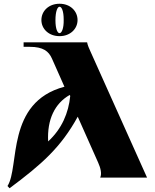

<svg xmlns="http://www.w3.org/2000/svg" viewBox="-20 -948 825 1025"><path d="M515 0H765L463 -673C456 -688 448 -706 445 -722H106V-698H139C211 -698 240 -674 257 -636L324 -485C10 -402 86 -56 20 45L31 57C203 -71 305 -161 395 -325L504 -80C516 -53 525 -22 515 0ZM237 -193C231 -311 273 -396 352 -441L355 -436C346 -345 310 -260 237 -193ZM298 -755C355 -755 394 -794 394 -841C394 -889 355 -928 298 -928C240 -928 201 -889 201 -841C201 -794 240 -755 298 -755ZM298 -771C287 -771 276 -793 276 -840C276 -888 287 -912 298 -912C309 -912 320 -890 320 -843C321 -795 309 -771 298 -771Z"/></svg>

Font: Sinistre Bold
Style: Regular
Weight: 900
Designer: Jules Durand
Foundry: Collletttivo
Version: Version 69.420;Glyphs 3.2 (3217)